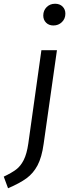

<svg xmlns="http://www.w3.org/2000/svg" viewBox="-87 -794 384 1025"><path d="M-67 149Q-25 129 -1 111Q23 93 39.5 60.5Q56 28 64 -27L134 -526H217L146 -26Q136 46 113.5 88.5Q91 131 55 157.5Q19 184 -44 211ZM144 -711Q144 -738 162 -756Q180 -774 207 -774Q232 -774 247 -759Q262 -744 262 -721Q262 -694 243.5 -676Q225 -658 198 -658Q174 -658 159 -673Q144 -688 144 -711Z"/></svg>

Font: Fira Sans TEST Book
Style: Italic
Weight: 350
Italic angle: -8°
Designer: Carrois Corporate & Edenspiekermann AG
Foundry: Carrois Corporate GbR & Edenspiekermann AG
Version: Version 4.201